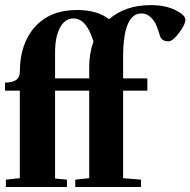

<svg xmlns="http://www.w3.org/2000/svg" viewBox="-20 -746 760 766"><path d="M3.4 0V-29.3L59.1 -35.2V-384.3H0V-416.5Q59.1 -416.5 59.1 -458.5Q59.1 -571.8 119.6 -638.9Q180.2 -706.1 287.1 -706.1Q368.2 -706.1 415 -669.4Q480.5 -725.6 581.5 -725.6Q639.6 -725.6 679.7 -705.8Q719.7 -686 719.7 -667Q719.7 -648.4 694.3 -614.7Q668.9 -581.1 651.9 -581.1Q624.5 -581.1 618.2 -603Q610.4 -629.4 603 -646.5Q595.7 -663.6 580.3 -678Q564.9 -692.4 544.4 -692.4Q471.2 -692.4 471.2 -518.1V-433.1H567.9V-384.3H471.2V-35.2L542.5 -29.3V0H280.3V-29.3L335.9 -35.2V-384.3H199.7V-33.7L247.1 -29.3V0ZM199.7 -537.1V-433.1H335.9V-478.5Q335.9 -534.2 353 -580.1Q325.2 -672.4 273.4 -672.4Q238.8 -672.4 219.2 -635.3Q199.7 -598.1 199.7 -537.1Z"/></svg>

Font: Elstob Grade
Style: Regular
Weight: 400
Designer: Peter S. Baker
Version: Version 1.015